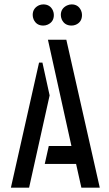

<svg xmlns="http://www.w3.org/2000/svg" viewBox="-20 -866 505 886"><path d="M130.9 -796.9Q130.9 -828.1 160.2 -841.8Q169.9 -845.7 179.7 -845.7Q211.9 -845.7 224.6 -816.4Q228.5 -806.6 228.5 -796.9Q228.5 -764.6 199.2 -752Q189.5 -748 179.7 -748Q147.5 -748 134.8 -777.3Q130.9 -787.1 130.9 -796.9ZM260.7 -796.9Q260.7 -827.1 289.1 -840.8Q299.8 -845.7 310.5 -845.7Q341.8 -845.7 354.5 -816.4Q358.4 -806.6 358.4 -796.9Q358.4 -764.6 330.1 -752Q320.3 -748 310.5 -748Q277.3 -748 264.6 -777.3Q260.7 -787.1 260.7 -796.9ZM30.3 0 160.2 -577.1H175.8L209 -425.8L114.3 0ZM186.5 -109.4 205.1 -192.4H309.6L201.2 -682.6H286.1L440.4 0H355.5L331.1 -109.4Z"/></svg>

Font: Post No Bills Colombo SemiBold
Style: Regular
Weight: 600
Designer: Kosala Senevirathne, Siva Puranthara, Lasantha Premarathna, Tharique Azeez
Foundry: Mooniak
Version: Version 1.220 ; ttfautohint (v1.6)